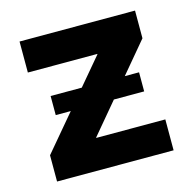

<svg xmlns="http://www.w3.org/2000/svg" viewBox="-82 -599 688 683"><g transform="rotate(-15 261.5 -258.0)"><path d="M46.9 0V-96.7L302.7 -399.9V-401.4H46.9V-515.6H472.2V-413.6L221.7 -115.2V-113.8H476.1V0ZM103.5 -229.5V-299.8H429.2V-229.5Z"/></g></svg>

Font: Inter Display
Style: Bold
Weight: 700
Designer: Rasmus Andersson
Foundry: rsms
Version: Version 4.001;git-9221beed3